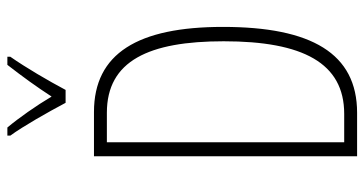

<svg xmlns="http://www.w3.org/2000/svg" viewBox="-254 -735 989 521"><g transform="rotate(-90 240.5 -474.5)"><path d="M222 -791H257C282 -838 317 -898 347 -941V-949H325C291 -905 267 -872 239 -829C214 -871 181 -918 155 -949H133V-941C158 -907 196 -840 222 -791ZM428 -364C428 -595 356 -714 197 -714H77V0H195C356 0 428 -124 428 -364ZM389 -362C389 -147 330 -35 192 -35H115V-679H195C336 -679 389 -565 389 -362Z"/></g></svg>

Font: Noto Sans Kannada ExtraCondensed ExtraLight
Style: Regular
Weight: 200
Width: 2
Designer: Jelle Bosma - Monotype Design Team
Foundry: Monotype Imaging Inc.
Version: Version 2.005